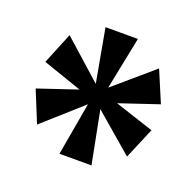

<svg xmlns="http://www.w3.org/2000/svg" viewBox="-81 -844 573 563"><g transform="rotate(20 205.5 -562.5)"><path d="M158 -365H258L226 -529L347 -425L388 -522L266 -562L388 -603L347 -700L226 -596L259 -760H158L188 -594L67 -702L27 -604L149 -562L27 -521L67 -423L187 -530Z"/></g></svg>

Font: Noto Serif Lao ExtraCondensed ExtraBold
Style: Regular
Weight: 800
Width: 2
Designer: Monotype Design Team
Foundry: Monotype Imaging Inc.
Version: Version 2.003